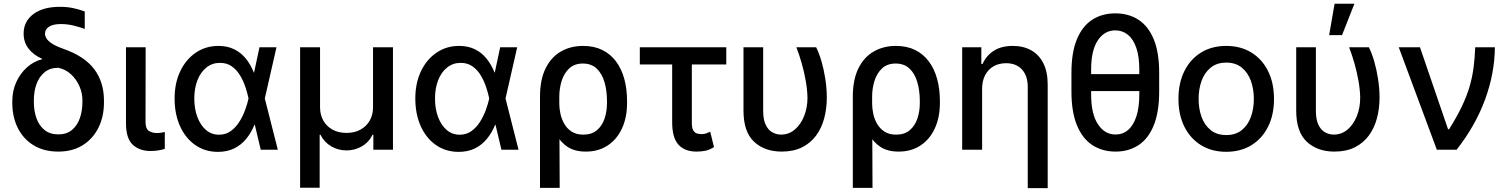

<svg xmlns="http://www.w3.org/2000/svg" viewBox="-20 -797 8033 1022"><path d="M105.8 -617.9Q105.5 -682.5 157.1 -721.6Q208.8 -760.7 299 -760.7Q336.3 -760.7 366.8 -754.4Q397.4 -748.2 431.1 -736.2V-642.8Q409.8 -651.3 374.6 -660.2Q339.5 -669 304 -669Q262.4 -669 240.9 -654.8Q219.5 -640.6 219.5 -617.5Q219.5 -605.8 227.3 -592.7Q235.1 -579.5 256 -565.5Q277 -551.5 316.8 -537.3Q429 -498.2 481.2 -429.3Q533.4 -360.4 533.4 -261.4V-251.4Q533.4 -176.5 504.1 -117.4Q474.8 -58.2 420.3 -24.1Q365.8 9.9 290.5 9.9Q213.4 9.9 158.6 -23.8Q103.7 -57.5 74.6 -116.1Q45.5 -174.7 45.5 -248.6V-258.5Q45.5 -313.9 66.8 -360.4Q88.1 -407 124.1 -438.9Q160.2 -470.9 203.8 -481.5L203.5 -484.4Q157.7 -504.6 131.7 -538.5Q105.8 -572.4 105.8 -617.9ZM160.2 -263.5V-254.3Q160.2 -206.3 174.2 -167.3Q188.2 -128.2 217.2 -104.9Q246.1 -81.7 290.5 -81.7Q334.2 -81.7 362.6 -104.9Q391 -128.2 404.8 -167.3Q418.7 -206.3 418.7 -254.3V-263.5Q418.7 -301.8 402.7 -338.4Q386.7 -375 357.8 -401.6Q328.8 -428.3 290.5 -436.1Q246.1 -436.1 217.3 -412.5Q188.6 -388.8 174.4 -349.8Q160.2 -310.7 160.2 -263.5Z M650.6 -545.5H755.3L754.6 -147Q755 -110.4 773.3 -99.6Q791.5 -88.8 815.7 -88.8Q827.4 -88.8 839.3 -90.9Q851.2 -93 857.2 -94.5V-4.6Q844.1 -0.4 824.8 3.2Q805.4 6.7 780.2 6.7Q723 6.7 686.8 -26.6Q650.6 -60 650.6 -141Z M1138.1 11.4Q1070 10.7 1018.5 -25.6Q967 -61.8 938.2 -125.7Q909.4 -189.6 909.4 -272.7Q909.4 -355.1 939.6 -418.1Q969.8 -481.2 1022.5 -516.9Q1075.3 -552.6 1142.8 -552.6Q1190.7 -552.6 1226.9 -534.6Q1263.1 -516.7 1288.9 -484.7Q1314.6 -452.8 1331.3 -410.5H1368.3L1389.2 -274.1L1458.8 0H1367.9L1302.6 -274.1Q1297.2 -300.4 1286.6 -332.7Q1275.9 -365.1 1258.5 -394.5Q1241.1 -424 1214.7 -443.2Q1188.2 -462.4 1150.9 -462.4Q1110.1 -462.4 1079.2 -438Q1048.3 -413.7 1031.2 -370.7Q1014.2 -327.8 1014.2 -272Q1014.2 -217.3 1030.7 -173.7Q1047.2 -130 1076.7 -104.9Q1106.2 -79.9 1145.6 -79.9Q1181.5 -79.9 1208.5 -99.4Q1235.4 -119 1254.3 -149.1Q1273.1 -179.3 1285 -212.2Q1296.9 -245 1302.6 -271.3L1361.2 -545.5H1451.7L1389.2 -271.3L1368.3 -133.2H1334.5Q1317.5 -90.9 1290.7 -58.1Q1263.8 -25.2 1226 -6.7Q1188.2 11.7 1138.1 11.4Z M1577.4 202.4V-545.5H1683.6V-226.2Q1683.6 -185.7 1701.2 -154.8Q1718.8 -123.9 1750.5 -106.7Q1782.3 -89.5 1824.6 -89.5Q1866.8 -89.5 1898.6 -106.9Q1930.4 -124.3 1948 -155Q1965.6 -185.7 1965.6 -226.2V-545.5H2071.7V0H1967.3V-79.9H1963.1Q1943.2 -39.4 1905.9 -17.9Q1868.6 3.6 1824.6 3.6Q1780.5 3.6 1743.4 -17.9Q1706.3 -39.4 1685.7 -79.9H1681.5V202.4Z M2419.4 11.4Q2351.2 10.7 2299.7 -25.6Q2248.2 -61.8 2219.5 -125.7Q2190.7 -189.6 2190.7 -272.7Q2190.7 -355.1 2220.9 -418.1Q2251.1 -481.2 2303.8 -516.9Q2356.5 -552.6 2424 -552.6Q2471.9 -552.6 2508.2 -534.6Q2544.4 -516.7 2570.1 -484.7Q2595.9 -452.8 2612.6 -410.5H2649.5L2670.5 -274.1L2740.1 0H2649.1L2583.8 -274.1Q2578.5 -300.4 2567.8 -332.7Q2557.2 -365.1 2539.8 -394.5Q2522.4 -424 2495.9 -443.2Q2469.5 -462.4 2432.2 -462.4Q2391.3 -462.4 2360.4 -438Q2329.5 -413.7 2312.5 -370.7Q2295.5 -327.8 2295.5 -272Q2295.5 -217.3 2312 -173.7Q2328.5 -130 2358 -104.9Q2387.4 -79.9 2426.8 -79.9Q2462.7 -79.9 2489.7 -99.4Q2516.7 -119 2535.5 -149.1Q2554.3 -179.3 2566.2 -212.2Q2578.1 -245 2583.8 -271.3L2642.4 -545.5H2733L2670.5 -271.3L2649.5 -133.2H2615.8Q2598.7 -90.9 2571.9 -58.1Q2545.1 -25.2 2507.3 -6.7Q2469.5 11.7 2419.4 11.4Z M2854.4 203.1V-282.7Q2854.4 -372.2 2883.7 -432.2Q2913 -492.2 2964.8 -522.4Q3016.7 -552.6 3083.5 -552.6Q3142 -552.6 3185.7 -531.1Q3229.4 -509.6 3258.9 -470.2Q3288.4 -430.8 3303.1 -377Q3317.8 -323.2 3317.8 -258.5V-248.6Q3317.8 -172.6 3291.2 -114.3Q3264.6 -56.1 3215.4 -23.1Q3166.2 9.9 3098 9.9Q3039.8 9.9 3001.6 -14.9Q2963.4 -39.8 2938.9 -85Q2914.4 -130.3 2897.4 -191.1L2957 -246.1Q2957 -220.5 2963.1 -191.8Q2969.1 -163 2983.7 -137.8Q2998.2 -112.6 3022.9 -96.4Q3047.6 -80.3 3084.9 -80.3Q3129.6 -80.3 3157.5 -104Q3185.4 -127.8 3198.2 -166.2Q3210.9 -204.5 3210.9 -248.6V-258.5Q3210.9 -314.6 3197.6 -360.1Q3184.3 -405.5 3155.9 -432.2Q3127.5 -458.8 3082 -458.8Q3037.3 -458.8 3009.4 -432.4Q2981.5 -405.9 2969.1 -364.7Q2956.7 -323.5 2957 -279.1L2959.2 203.1Z M3845.9 -545.5V-453.8H3385.7V-545.5ZM3557.9 -545.5H3662.6V-143.1Q3662.6 -115.1 3670.5 -102.5Q3678.3 -89.8 3690.2 -86.5Q3702.1 -83.1 3714.5 -83.1Q3728.7 -83.1 3740.1 -87.4Q3751.4 -91.6 3760.3 -95.9L3780.5 -14.2Q3756.4 1.1 3734.6 5.5Q3712.7 9.9 3687.5 9.9Q3624.6 9.9 3591.3 -27Q3557.9 -63.9 3557.9 -146.3Z M3937.5 -545.5H4042.3V-207.4Q4042.3 -160.2 4055.8 -132.5Q4069.2 -104.8 4091.1 -92.7Q4112.9 -80.6 4137.4 -80.6Q4179.3 -80.6 4210.9 -107.6Q4242.5 -134.6 4260.3 -179.2Q4278.1 -223.7 4278.1 -277Q4277.3 -318.5 4269.2 -365.2Q4261 -411.9 4247.9 -458.5Q4234.7 -505 4219.1 -545.5H4324.2Q4339.5 -515.6 4352.5 -471.4Q4365.4 -427.2 4373.2 -376.6Q4381 -326 4381 -277Q4381 -219.8 4367.4 -168Q4353.7 -116.1 4324.6 -76.2Q4295.5 -36.2 4249.8 -13.1Q4204.2 9.9 4141 9.9Q4050.1 9.9 3993.8 -42.6Q3937.5 -95.2 3937.5 -208.8Z M4519.5 203.1V-282.7Q4519.5 -372.2 4548.8 -432.2Q4578.1 -492.2 4630 -522.4Q4681.8 -552.6 4748.6 -552.6Q4807.2 -552.6 4850.9 -531.1Q4894.5 -509.6 4924 -470.2Q4953.5 -430.8 4968.2 -377Q4983 -323.2 4983 -258.5V-248.6Q4983 -172.6 4956.3 -114.3Q4929.7 -56.1 4880.5 -23.1Q4831.3 9.9 4763.1 9.9Q4704.9 9.9 4666.7 -14.9Q4628.6 -39.8 4604 -85Q4579.5 -130.3 4562.5 -191.1L4622.2 -246.1Q4622.2 -220.5 4628.2 -191.8Q4634.2 -163 4648.8 -137.8Q4663.4 -112.6 4688 -96.4Q4712.7 -80.3 4750 -80.3Q4794.7 -80.3 4822.6 -104Q4850.5 -127.8 4863.3 -166.2Q4876.1 -204.5 4876.1 -248.6V-258.5Q4876.1 -314.6 4862.7 -360.1Q4849.4 -405.5 4821 -432.2Q4792.6 -458.8 4747.2 -458.8Q4702.4 -458.8 4674.5 -432.4Q4646.7 -405.9 4634.2 -364.7Q4621.8 -323.5 4622.2 -279.1L4624.3 203.1Z M5207.7 -323.9V0H5101.6V-545.5H5203.5V-456.7H5210.2Q5229.4 -500.4 5269.5 -526.5Q5309.7 -552.6 5371.1 -552.6Q5427.2 -552.6 5468.9 -529.3Q5510.7 -506 5533.7 -460.2Q5556.8 -414.4 5556.8 -346.9V204.5H5450.6V-334.2Q5450.6 -393.5 5419.9 -427Q5389.2 -460.6 5334.9 -460.6Q5298.3 -460.6 5269.5 -444.6Q5240.8 -428.6 5224.3 -397.9Q5207.7 -367.2 5207.7 -323.9Z M6095.2 -402.3V-312.1H5743.3V-402.3ZM6150.2 -409.8V-310.4Q6150.2 -200.6 6121.3 -129.6Q6092.3 -58.6 6040.1 -24.3Q5987.9 9.9 5918 9.9Q5848 9.9 5795.1 -24.3Q5742.2 -58.6 5712.7 -129.6Q5683.2 -200.6 5683.2 -310.4V-409.8Q5683.2 -518.5 5712.4 -588.4Q5741.5 -658.4 5794 -692.1Q5846.6 -725.9 5916.5 -725.9Q5987.2 -725.9 6039.6 -692.1Q6092 -658.4 6121.1 -588.4Q6150.2 -518.5 6150.2 -409.8ZM6044.4 -293.3V-427.2Q6044.4 -496.1 6028.4 -542.4Q6012.4 -588.8 5983.7 -612Q5954.9 -635.3 5916.5 -635.3Q5859 -635.3 5823.5 -582Q5788 -528.8 5788 -427.2V-293.3Q5788 -191.1 5824 -136Q5860.1 -81 5918 -81Q5956.3 -81 5984.6 -105.1Q6012.8 -129.3 6028.6 -176.7Q6044.4 -224.1 6044.4 -293.3Z M6507.1 11Q6430.4 11 6373.2 -24.1Q6316.1 -59.3 6284.4 -122.5Q6252.8 -185.7 6252.8 -270.2Q6252.8 -355.1 6284.4 -418.7Q6316.1 -482.2 6373.2 -517.4Q6430.4 -552.6 6507.1 -552.6Q6583.8 -552.6 6641 -517.4Q6698.2 -482.2 6729.8 -418.7Q6761.4 -355.1 6761.4 -270.2Q6761.4 -185.7 6729.8 -122.5Q6698.2 -59.3 6641 -24.1Q6583.8 11 6507.1 11ZM6507.5 -78.1Q6557.2 -78.1 6589.8 -104.4Q6622.5 -130.7 6638.3 -174.4Q6654.1 -218 6654.1 -270.6Q6654.1 -322.8 6638.3 -366.7Q6622.5 -410.5 6589.8 -437.1Q6557.2 -463.8 6507.5 -463.8Q6457.4 -463.8 6424.5 -437.1Q6391.7 -410.5 6375.9 -366.7Q6360.1 -322.8 6360.1 -270.6Q6360.1 -218 6375.9 -174.4Q6391.7 -130.7 6424.5 -104.4Q6457.4 -78.1 6507.5 -78.1Z M6879.6 -545.5H6984.4V-207.4Q6984.4 -160.2 6997.9 -132.5Q7011.4 -104.8 7033.2 -92.7Q7055 -80.6 7079.5 -80.6Q7121.4 -80.6 7153.1 -107.6Q7184.7 -134.6 7202.4 -179.2Q7220.2 -223.7 7220.2 -277Q7219.5 -318.5 7211.3 -365.2Q7203.1 -411.9 7190 -458.5Q7176.8 -505 7161.2 -545.5H7266.3Q7281.6 -515.6 7294.6 -471.4Q7307.5 -427.2 7315.3 -376.6Q7323.2 -326 7323.2 -277Q7323.2 -219.8 7309.5 -168Q7295.8 -116.1 7266.7 -76.2Q7237.6 -36.2 7191.9 -13.1Q7146.3 9.9 7083.1 9.9Q6992.2 9.9 6935.9 -42.6Q6879.6 -95.2 6879.6 -208.8ZM7055 -610.1 7083.8 -777H7189.3L7123.6 -610.1Z M7628.2 0 7425.4 -545.5H7538.4L7687.9 -109H7693.5Q7734.7 -175.1 7761.2 -230.3Q7787.6 -285.5 7802.4 -336.1Q7817.1 -386.7 7823.7 -437.5Q7830.3 -488.3 7832.4 -545.5H7937.1Q7936.1 -406.6 7884.8 -267Q7833.5 -127.5 7733.3 0Z"/></svg>

Font: InterMG Medium
Style: Regular
Weight: 500
Designer: Rasmus Andersson
Foundry: rsms
Version: Version 3.019;December 26, 2023;FontCreator 15.0.0.2955 64-b